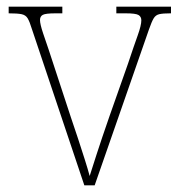

<svg xmlns="http://www.w3.org/2000/svg" viewBox="-20 -556 538 576"><path d="M76 -468Q69 -491 63 -501Q57 -511 44.5 -513.5Q32 -516 6 -516V-536H167V-516H146Q117 -516 108.5 -511.5Q100 -507 100 -496Q100 -484 109 -457Q118 -430 126 -407L193 -203Q203 -174 214 -140.5Q225 -107 234.5 -77Q244 -47 249 -28Q255 -47 269.5 -92Q284 -137 309 -209L364 -365Q382 -419 393 -449.5Q404 -480 404 -495Q404 -506 395.5 -511Q387 -516 357 -516H329V-536H493V-516H491Q469 -516 458 -513.5Q447 -511 441 -501Q435 -491 427 -468L264 0H233Z"/></svg>

Font: Noto Serif Ethiopic SemiCondensed Thin
Style: Regular
Weight: 100
Width: 4
Designer: Monotype Design Team
Foundry: Monotype Imaging Inc.
Version: Version 2.102; ttfautohint (v1.8.4.7-5d5b)